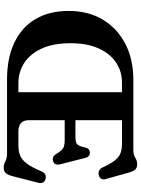

<svg xmlns="http://www.w3.org/2000/svg" viewBox="122 -883 780 1064"><g transform="rotate(90 512.0 -351.0)"><path d="M422.5 -700H810Q838 -700 854.2 -710.5Q870.5 -721 890.5 -721Q909.5 -721 919.2 -710.8Q929 -700.5 935.5 -677.5L972.5 -546Q976.5 -531.5 970.2 -521.5Q964 -511.5 950.5 -508.5Q937.5 -505 926 -510.2Q914.5 -515.5 907 -531.5Q885.5 -578 866.5 -600.5Q847.5 -623 825.5 -630Q803.5 -637 773.5 -637H646V-379H741Q771.5 -379 781.2 -390.5Q791 -402 797 -432Q803 -458 825 -459Q848.5 -460 855 -433.5L890.5 -294.5Q898 -263 872.5 -255Q849.5 -247.5 834.5 -270.5Q817 -300 803 -309.8Q789 -319.5 756 -319.5H646V-121.5Q646 -63 708 -63H785Q818 -63 841.8 -72.5Q865.5 -82 886.2 -109.5Q907 -137 930 -191.5Q941.5 -219 969.5 -214Q984.5 -211 990.8 -199.8Q997 -188.5 992.5 -172L955 -25.5Q948.5 -3 938.5 7.8Q928.5 18.5 909 18.5Q890 18.5 873.8 9.2Q857.5 0 830.5 0H420.5Q300.5 0 215.5 -40.8Q130.5 -81.5 85.5 -158Q40.5 -234.5 40.5 -342Q40.5 -449.5 88.5 -530Q136.5 -610.5 222.5 -655.2Q308.5 -700 422.5 -700ZM219.5 -352.5Q219.5 -256.5 249 -192.2Q278.5 -128 328.5 -95.5Q378.5 -63 440 -63H491V-637H439.5Q375 -637 325.5 -603.5Q276 -570 247.8 -506.5Q219.5 -443 219.5 -352.5Z"/></g></svg>

Font: Fraunces 9pt Soft SemiBold
Style: Regular
Weight: 600
Version: Version 1.000;[b76b70a41]